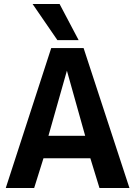

<svg xmlns="http://www.w3.org/2000/svg" viewBox="-20 -947 680 967"><path d="M9 0 238 -705H401L632 0H481L435 -150H199L152 0ZM224 -263H409L317 -591ZM269 -745 144 -927H280L376 -745Z"/></svg>

Font: Georama ExtraCondensed Thin SemiBold
Style: Regular
Weight: 600
Version: Version 1.001